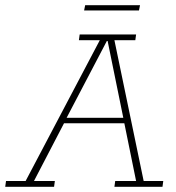

<svg xmlns="http://www.w3.org/2000/svg" viewBox="-49 -715 675 735"><path d="M-29 0 -26 -22H49L333 -561H253L256 -583H472L469 -561H389L501 -22H576L573 0H389L392 -22H472L427 -243H196L81 -22H161L158 0ZM206 -264H423L363 -558H360ZM273 -675 277 -695H487L483 -675Z"/></svg>

Font: Rokkitt SemiBold Thin
Style: Italic
Weight: 250
Italic angle: -9°
Version: Version 3.103